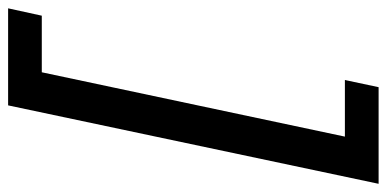

<svg xmlns="http://www.w3.org/2000/svg" viewBox="-280 -510 926 459"><g transform="rotate(-90 182.5 -280.0)"><path d="M160.6 -723.1H392.6L375 -642.6H239.7L85.9 82H221.2L204.1 162.6H-26.9Z"/></g></svg>

Font: Viking Open Sans Light
Style: Bold Italic
Weight: 600
Italic angle: -12°
Foundry: Ascender Corporation
Version: Version 2.000